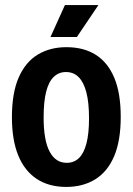

<svg xmlns="http://www.w3.org/2000/svg" viewBox="-20 -724 523 757"><path d="M241 13Q173 13 125 -18.5Q77 -50 52 -111Q27 -172 27 -262Q27 -357 53.5 -418Q80 -479 128.5 -508.5Q177 -538 242 -538Q310 -538 357.5 -508Q405 -478 430.5 -417.5Q456 -357 456 -263Q456 -169 430 -108Q404 -47 355.5 -17Q307 13 241 13ZM243 -82Q272 -82 291.5 -101Q311 -120 321 -159Q331 -198 331 -257Q331 -320 320.5 -360Q310 -400 290 -420Q270 -440 240 -440Q212 -440 192 -421Q172 -402 162 -362.5Q152 -323 152 -261Q152 -171 175.5 -126.5Q199 -82 243 -82ZM283 -578H179L236 -704H368Z"/></svg>

Font: Bricolage Grotesque 72pt SemiCondensed SemiBold
Style: Regular
Weight: 600
Width: 4
Designer: Mathieu Triay
Foundry: Atelier Triay
Version: Version 1.001;gftools[0.9.33.dev8+g029e19f]